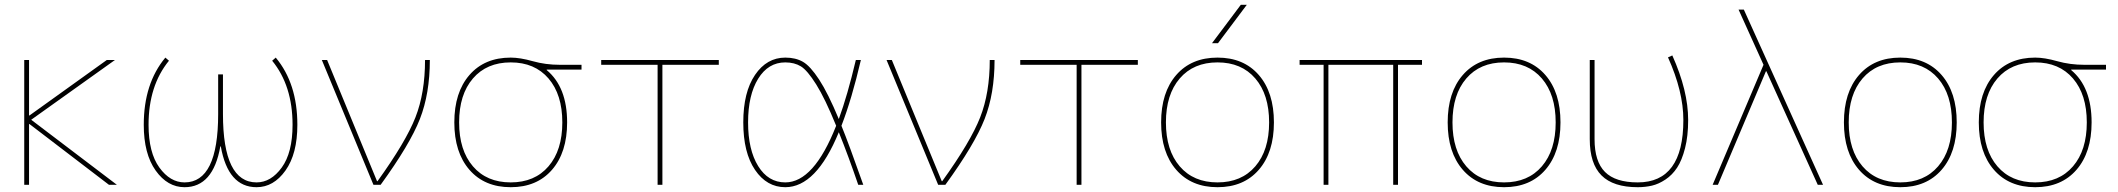

<svg xmlns="http://www.w3.org/2000/svg" viewBox="-20 -770 8826 800"><path d="M101 -253V0H81V-520H101V-289H103L425 -520H459L110 -271L467 0H434L103 -253Z M1219 -250Q1219 -129 1169.5 -59.5Q1120 10 1049 10Q930 10 900 -160H898Q868 10 749 10Q678 10 628.5 -59.5Q579 -129 579 -250Q579 -422 669 -530L684 -517Q599 -413 599 -250Q599 -134 644 -72Q689 -10 749 -10Q889 -10 889 -295V-460H909V-295Q909 -10 1049 -10Q1109 -10 1154 -72Q1199 -134 1199 -250Q1199 -413 1114 -517L1129 -530Q1219 -422 1219 -250Z M1343 -520 1551 -15H1553Q1671 -179 1711 -281Q1751 -383 1751 -520H1771Q1771 -380 1729.5 -274Q1688 -168 1566 0H1536L1321 -520Z M2258 -480V-478Q2343 -407 2343 -260Q2343 -135 2280 -62.5Q2217 10 2108 10Q1999 10 1936 -62.5Q1873 -135 1873 -260Q1873 -385 1936 -457.5Q1999 -530 2108 -530Q2147 -530 2200 -515Q2253 -500 2313 -500H2403V-480ZM1950.5 -77Q2008 -10 2108 -10Q2208 -10 2265.5 -77Q2323 -144 2323 -260Q2323 -376 2265.5 -443Q2208 -510 2108 -510Q2008 -510 1950.5 -443Q1893 -376 1893 -260Q1893 -144 1950.5 -77Z M2740 -500V0H2720V-500H2485V-520H2975V-500Z M3464 -246Q3418 -359 3381 -418Q3344 -477 3317 -493.5Q3290 -510 3252 -510Q3181 -510 3139 -442Q3097 -374 3097 -260Q3097 -146 3139 -78Q3181 -10 3252 -10Q3371 -10 3464 -246ZM3475 -219Q3381 10 3252 10Q3175 10 3126 -62Q3077 -134 3077 -260Q3077 -386 3126 -458Q3175 -530 3252 -530Q3295 -530 3325.5 -512.5Q3356 -495 3393 -438.5Q3430 -382 3475 -274Q3511 -372 3546 -520H3567Q3529 -357 3486 -246Q3516 -173 3577 0H3556Q3515 -120 3475 -219Z M3696 -520 3904 -15H3906Q4024 -179 4064 -281Q4104 -383 4104 -520H4124Q4124 -380 4082.5 -274Q4041 -168 3919 0H3889L3674 -520Z M4486 -500V0H4466V-500H4231V-520H4721V-500Z M5055 -590H5030L5150 -750H5175ZM4881 -62.5Q4818 -135 4818 -260Q4818 -385 4881 -457.5Q4944 -530 5053 -530Q5162 -530 5225 -457.5Q5288 -385 5288 -260Q5288 -135 5225 -62.5Q5162 10 5053 10Q4944 10 4881 -62.5ZM4895.5 -77Q4953 -10 5053 -10Q5153 -10 5210.5 -77Q5268 -144 5268 -260Q5268 -376 5210.5 -443Q5153 -510 5053 -510Q4953 -510 4895.5 -443Q4838 -376 4838 -260Q4838 -144 4895.5 -77Z M5805 -500V0H5785V-500H5515V0H5495V-500H5395V-520H5905V-500Z M6075 -62.5Q6012 -135 6012 -260Q6012 -385 6075 -457.5Q6138 -530 6247 -530Q6356 -530 6419 -457.5Q6482 -385 6482 -260Q6482 -135 6419 -62.5Q6356 10 6247 10Q6138 10 6075 -62.5ZM6089.5 -77Q6147 -10 6247 -10Q6347 -10 6404.5 -77Q6462 -144 6462 -260Q6462 -376 6404.5 -443Q6347 -510 6247 -510Q6147 -510 6089.5 -443Q6032 -376 6032 -260Q6032 -144 6089.5 -77Z M6930 -531 6948 -539Q7014 -392 7014 -270Q7014 -203 7001 -152.5Q6988 -102 6968 -71.5Q6948 -41 6919.5 -22Q6891 -3 6863 3.5Q6835 10 6804 10Q6702 10 6653 -39Q6604 -88 6604 -190V-520H6624V-190Q6624 -97 6667.5 -53.5Q6711 -10 6804 -10Q6994 -10 6994 -270Q6994 -389 6930 -531Z M7338 -473 7138 0H7116L7328 -500L7224 -730H7246L7576 0H7554L7340 -473Z M7726 -62.5Q7663 -135 7663 -260Q7663 -385 7726 -457.5Q7789 -530 7898 -530Q8007 -530 8070 -457.5Q8133 -385 8133 -260Q8133 -135 8070 -62.5Q8007 10 7898 10Q7789 10 7726 -62.5ZM7740.5 -77Q7798 -10 7898 -10Q7998 -10 8055.5 -77Q8113 -144 8113 -260Q8113 -376 8055.5 -443Q7998 -510 7898 -510Q7798 -510 7740.5 -443Q7683 -376 7683 -260Q7683 -144 7740.5 -77Z M8610 -480V-478Q8695 -407 8695 -260Q8695 -135 8632 -62.5Q8569 10 8460 10Q8351 10 8288 -62.5Q8225 -135 8225 -260Q8225 -385 8288 -457.5Q8351 -530 8460 -530Q8499 -530 8552 -515Q8605 -500 8665 -500H8755V-480ZM8302.5 -77Q8360 -10 8460 -10Q8560 -10 8617.5 -77Q8675 -144 8675 -260Q8675 -376 8617.5 -443Q8560 -510 8460 -510Q8360 -510 8302.5 -443Q8245 -376 8245 -260Q8245 -144 8302.5 -77Z"/></svg>

Font: M PLUS 1p Thin
Style: Regular
Weight: 250
Version: Version 1.062